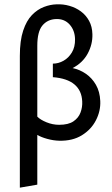

<svg xmlns="http://www.w3.org/2000/svg" viewBox="-20 -640 521 890"><path d="M72 229.9V-380.8Q72 -452 87.5 -498.3Q102.9 -544.5 128.3 -570.5Q153.6 -596.4 183.6 -607.8Q213.5 -619.2 241.7 -619.9Q272.5 -621.4 301.7 -613Q331 -604.7 354.7 -587.3Q378.4 -569.9 393 -543.3Q407.5 -516.7 408.3 -481.5Q409.8 -434.8 386.5 -391.6Q363.2 -348.5 316.5 -324.5Q350.2 -317.3 378.4 -297.8Q406.6 -278.3 424.8 -246.7Q442.9 -215.2 444.8 -171.6Q446.8 -125.5 424.7 -82.5Q402.7 -39.6 359.4 -12.9Q316.1 13.8 254.5 12.3Q227.2 11.6 199.1 3.8Q170.9 -3.9 152.9 -14.7V215.9ZM254.3 -61.5Q297 -61.5 320.5 -77.6Q344.1 -93.7 353.3 -118.6Q362.6 -143.5 361.1 -169.9Q358.9 -220.2 325.1 -248.6Q291.4 -277.1 225 -282.3V-345Q250.8 -345 274.4 -358.3Q297.9 -371.5 313.2 -396.9Q328.5 -422.3 327.8 -458.3Q327 -499.2 302.9 -526.2Q278.7 -553.2 239.7 -551.7Q200.1 -550.2 176.5 -521.7Q152.9 -493.2 152.9 -427.9V-99.4Q166.9 -84.9 195.5 -73.2Q224.1 -61.5 254.3 -61.5Z"/></svg>

Font: Ancizar Sans Thin
Style: Regular
Weight: 100
Designer: Cesar Puertas, Viviana Monsalve, Julian Moncada, Julian Prieto, Jose Castro, Mariel Hernandez, Felipe Aragon, Sara Alarc
Version: Version 8.100